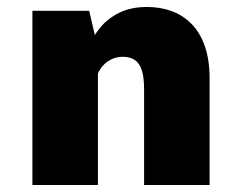

<svg xmlns="http://www.w3.org/2000/svg" viewBox="-20 -531 690 551"><path d="M73 0V-500H236L261 -392V0ZM393.5 0V-276Q393.5 -309 387 -329.2Q380.5 -349.5 367 -358.8Q353.5 -368 332.5 -368Q316 -368 302.8 -362.2Q289.5 -356.5 279.5 -346.8Q269.5 -337 263.5 -325.2Q257.5 -313.5 255.5 -302L221.5 -323Q221.5 -355 232.2 -388Q243 -421 265.2 -449Q287.5 -477 321.5 -494Q355.5 -511 402 -511Q440.5 -511 473 -499Q505.5 -487 530 -462Q554.5 -437 568 -398Q581.5 -359 581.5 -305V0Z"/></svg>

Font: Trispace Thin ExtraBold
Style: Regular
Weight: 800
Version: Version 1.210